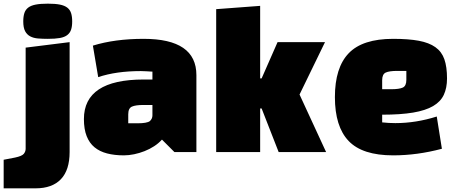

<svg xmlns="http://www.w3.org/2000/svg" viewBox="-80 -830 2490 1048"><path d="M114 198H-60V42L2 30Q40 22 50 9.5Q60 -3 60 -18V-570L300 -600V0Q300 98 252.5 148Q205 198 114 198ZM47 -713Q47 -740 53 -758.5Q59 -777 74 -788.5Q89 -800 115 -805Q141 -810 181 -810Q221 -810 246.5 -805Q272 -800 287 -788.5Q302 -777 308 -758.5Q314 -740 314 -713Q314 -686 308 -668Q302 -650 287 -638.5Q272 -627 246.5 -622.5Q221 -618 181 -618Q152 -618 127.5 -620Q103 -622 85 -631.5Q67 -641 57 -660Q47 -679 47 -713Z M704 -618Q992 -618 992 -420V0H872L804 -68Q786 -48 761.5 -32Q737 -16 709 -5Q681 6 652 12Q623 18 596 18Q545 18 504.5 7.5Q464 -3 436 -26Q408 -49 393 -87Q378 -125 378 -180Q378 -396 704 -396H752V-439Q733 -440 717.5 -441Q702 -442 689 -442Q554 -442 456 -409L427 -581Q547 -618 704 -618ZM620 -206V-157H670Q722 -157 738 -169Q752 -182 752 -200V-257H703Q660 -257 640 -248Q620 -239 620 -206Z M1700 0 1555 -314 1694 -600H1435L1348 -402H1340V-798L1100 -780V0H1340V-238H1348L1441 0Z M2006 -204V-162Q2024 -160 2042 -159Q2060 -158 2078 -158Q2190 -158 2304 -194L2332 -18Q2197 18 2066 18Q1898 18 1823 -60.5Q1748 -139 1748 -300Q1748 -461 1823.5 -539.5Q1899 -618 2066 -618Q2150 -618 2206 -607.5Q2262 -597 2296.5 -572.5Q2331 -548 2345.5 -506.5Q2360 -465 2360 -402Q2360 -350 2342.5 -312.5Q2325 -275 2284 -251Q2243 -227 2175 -215.5Q2107 -204 2006 -204ZM2006 -392V-343H2055Q2099 -343 2118.5 -352Q2138 -361 2138 -394V-443H2089Q2045 -443 2025.5 -434Q2006 -425 2006 -392Z"/></svg>

Font: Black Han Sans
Style: Regular
Weight: 400
Width: 7
Designer: ZESSTYPE
Foundry: ZESSTYPE
Version: Version 1.00